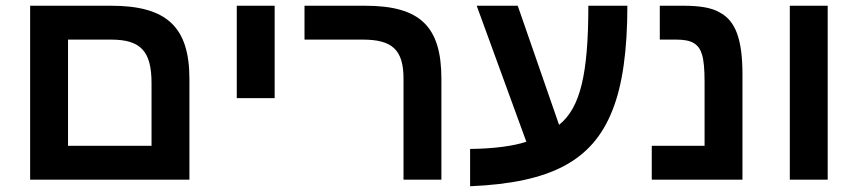

<svg xmlns="http://www.w3.org/2000/svg" viewBox="-20 -626 2989 669"><path d="M640 0V-351C640 -533 560 -606 367 -606H85V0ZM217 -488H367C471 -488 508 -447 508 -336V-118H217Z M805 -284H937V-606H805Z M1518 0V-351C1518 -534 1444 -606 1252 -606H1041V-488H1244C1346 -488 1386 -453 1386 -352V0Z M1618 -107V23C1900 11 2045 -66 2114 -242C2149 -329 2166 -451 2166 -606H2030C2030 -368 2002 -250 1928 -191L1784 -606H1641L1814 -132C1767 -117 1702 -108 1618 -107Z M2567 0V-367C2567 -489 2543 -554 2487 -583C2460 -599 2418 -606 2362 -606H2279V-488H2337C2390 -488 2415 -473 2426 -436C2432 -417 2435 -386 2435 -342V-118H2251V0Z M2732 0H2864V-606H2732Z"/></svg>

Font: Noto Sans Hebrew Droid
Style: Bold
Weight: 700
Designer: Monotype Design Team
Foundry: Monotype Imaging Inc.
Version: Version 1.100